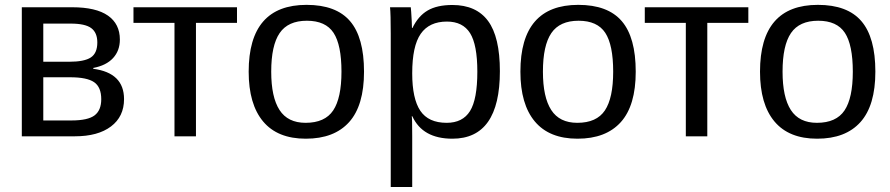

<svg xmlns="http://www.w3.org/2000/svg" viewBox="-20 -558 3645 786"><path d="M275.4 -528.3Q373 -528.3 421.9 -494.1Q470.7 -460 470.7 -396Q470.7 -350.6 442.9 -320.3Q415 -290 361.8 -279.8V-276.4Q487.8 -259.8 487.8 -152.3Q487.8 -80.6 434.3 -40.3Q380.9 0 286.6 0H69.3V-528.3ZM157.2 -305.2H262.7Q325.2 -305.2 351.8 -322.8Q378.4 -340.3 378.4 -384.3Q378.4 -424.3 353.5 -442.9Q328.6 -461.4 269.5 -461.4H157.2ZM157.2 -64.9H272.5Q339.8 -64.9 367.2 -85.7Q394.5 -106.4 394.5 -151.9Q394.5 -201.2 365.5 -221.4Q336.4 -241.7 266.6 -241.7H157.2Z M782.2 -464.4V0H694.3V-464.4H526.4V-528.3H950.2V-464.4Z M1470.2 -264.6Q1470.2 -126 1409.2 -58.1Q1348.1 9.8 1231.9 9.8Q1116.2 9.8 1057.1 -60.8Q998 -131.3 998 -264.6Q998 -538.1 1234.9 -538.1Q1356 -538.1 1413.1 -471.4Q1470.2 -404.8 1470.2 -264.6ZM1377.9 -264.6Q1377.9 -374 1345.5 -423.6Q1313 -473.1 1236.3 -473.1Q1159.2 -473.1 1124.8 -422.6Q1090.3 -372.1 1090.3 -264.6Q1090.3 -160.2 1124.3 -107.7Q1158.2 -55.2 1231 -55.2Q1310.1 -55.2 1344 -106Q1377.9 -156.7 1377.9 -264.6Z M2026.4 -266.6Q2026.4 9.8 1832 9.8Q1710 9.8 1668 -82H1665.5Q1667.5 -78.6 1667.5 1V207.5H1579.6V-420.4Q1579.6 -502 1576.7 -528.3H1661.6Q1662.1 -526.4 1663.3 -509.3Q1664.6 -492.2 1665.5 -472.4Q1666.5 -452.6 1666.5 -443.4H1668.5Q1691.9 -492.2 1730.5 -514.9Q1769 -537.6 1832 -537.6Q1929.7 -537.6 1978 -472.2Q2026.4 -406.7 2026.4 -266.6ZM1934.1 -264.6Q1934.1 -375 1904.3 -422.4Q1874.5 -469.7 1809.6 -469.7Q1737.3 -469.7 1702.4 -419.7Q1667.5 -369.6 1667.5 -257.8Q1667.5 -153.8 1700.7 -104.5Q1733.9 -55.2 1808.6 -55.2Q1874 -55.2 1904.1 -103.3Q1934.1 -151.4 1934.1 -264.6Z M2582.5 -264.6Q2582.5 -126 2521.5 -58.1Q2460.4 9.8 2344.2 9.8Q2228.5 9.8 2169.4 -60.8Q2110.4 -131.3 2110.4 -264.6Q2110.4 -538.1 2347.2 -538.1Q2468.3 -538.1 2525.4 -471.4Q2582.5 -404.8 2582.5 -264.6ZM2490.2 -264.6Q2490.2 -374 2457.8 -423.6Q2425.3 -473.1 2348.6 -473.1Q2271.5 -473.1 2237.1 -422.6Q2202.6 -372.1 2202.6 -264.6Q2202.6 -160.2 2236.6 -107.7Q2270.5 -55.2 2343.3 -55.2Q2422.4 -55.2 2456.3 -106Q2490.2 -156.7 2490.2 -264.6Z M2875.5 -464.4V0H2787.6V-464.4H2619.6V-528.3H3043.5V-464.4Z M3563.5 -264.6Q3563.5 -126 3502.4 -58.1Q3441.4 9.8 3325.2 9.8Q3209.5 9.8 3150.4 -60.8Q3091.3 -131.3 3091.3 -264.6Q3091.3 -538.1 3328.1 -538.1Q3449.2 -538.1 3506.3 -471.4Q3563.5 -404.8 3563.5 -264.6ZM3471.2 -264.6Q3471.2 -374 3438.7 -423.6Q3406.2 -473.1 3329.6 -473.1Q3252.4 -473.1 3218 -422.6Q3183.6 -372.1 3183.6 -264.6Q3183.6 -160.2 3217.5 -107.7Q3251.5 -55.2 3324.2 -55.2Q3403.3 -55.2 3437.3 -106Q3471.2 -156.7 3471.2 -264.6Z"/></svg>

Font: Arimo Nerd Font
Style: Regular
Weight: 400
Designer: Steve Matteson
Foundry: Monotype Imaging Inc.
Version: Version 1.33;Nerd Fonts 3.2.1